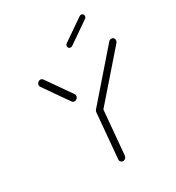

<svg xmlns="http://www.w3.org/2000/svg" viewBox="-166 -787 815 889"><g transform="rotate(-30 241.5 -342.5)"><path d="M255.9 -273Q263 -273 268 -267.8Q273 -262.6 272.2 -255.2L251.1 -17.8Q250.4 -10.4 244.8 -5.2Q239.3 0 232.2 0Q225.2 0 220.2 -5.2Q215.2 -10.4 215.9 -17.8L237 -255.2Q237.8 -262.6 243.3 -267.8Q248.9 -273 255.9 -273ZM195.2 -372.2Q195.2 -364.1 189.4 -358.1Q183.7 -352.2 175.9 -352.2Q167.4 -352.2 162.6 -358.9L71.1 -490Q68.5 -494.4 68.5 -499.3Q68.5 -507.4 74.3 -513Q80 -518.5 87.4 -518.5Q95.9 -518.5 100.7 -511.9L192.6 -380.4Q195.2 -376.7 195.2 -372.2ZM467.4 -518.5Q474.1 -518.5 478.7 -514.1Q483.3 -509.6 483.3 -503Q483.3 -495.2 478.9 -490L267.8 -248.1Q261.9 -241.5 253.3 -241.5Q246.3 -241.5 241.7 -246.1Q237 -250.7 237 -257.4Q237 -263.3 241.9 -269.6L453.3 -512.2Q458.5 -518.5 467.4 -518.5ZM284.8 -577Q278.9 -577 275.2 -580.9Q271.5 -584.8 271.5 -590.4Q271.5 -598.5 278.5 -603.3L392.6 -681.9Q396.7 -684.8 401.5 -684.8Q407.4 -684.8 411.1 -680.9Q414.8 -677 414.8 -671.5Q414.8 -663.3 407.8 -658.5L294.1 -580Q289.3 -577 284.8 -577Z"/></g></svg>

Font: 26F Galaxy Sans Light
Style: Italic
Weight: 300
Italic angle: -5°
Designer: C₂₉H₂₅N₃O₅
Version: Version 1.200